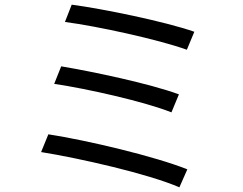

<svg xmlns="http://www.w3.org/2000/svg" viewBox="-20 -777 1040 822"><path d="M287 -757 258 -683C396 -665 658 -608 780 -564L812 -641C686 -685 417 -740 287 -757ZM242 -493 212 -418C354 -397 598 -342 714 -296L746 -373C621 -419 379 -470 242 -493ZM187 -202 156 -126C318 -100 615 -33 748 25L782 -52C645 -107 355 -176 187 -202Z"/></svg>

Font: Noto Sans CJK JP Regular
Style: Regular
Weight: 400
Designer: Ryoko NISHIZUKA (kana & ideographs); Paul D. Hunt (Latin, Greek & Cyrillic); Wenlong ZHANG (bopomofo); Sandoll Communica
Foundry: Adobe Systems Incorporated
Version: Version 1.001;PS 1.001;hotconv 1.0.78;makeotf.lib2.5.61930